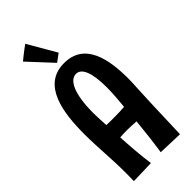

<svg xmlns="http://www.w3.org/2000/svg" viewBox="-302 -999 1065 1065"><g transform="rotate(-45 230.5 -466.5)"><path d="M46 -58C46 -33 46 -8 45 16L183 12C173 -55 167 -141 163 -209C178 -210 198 -211 220 -211C241 -211 265 -210 290 -208C284 -144 275 -66 264 8L410 13C422 -374 426 -354 426 -406C426 -557 398 -721 234 -721C61 -721 35 -529 35 -363C35 -258 46 -158 46 -58ZM157 -312C155 -354 153 -383 153 -409C153 -562 190 -632 239 -632C283 -632 307 -571 307 -459C307 -406 302 -360 298 -314C277 -312 248 -311 214 -311C196 -311 177 -311 157 -312ZM158 -949C125 -926 79 -888 79 -888L208 -749L254 -783Z"/></g></svg>

Font: Rum Raisin
Style: Regular
Weight: 400
Designer: Astigmatic (AOETI)
Foundry: Astigmatic (AOETI)
Version: Version 1.000